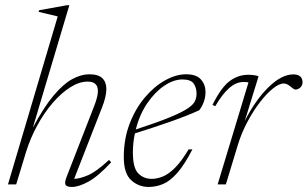

<svg xmlns="http://www.w3.org/2000/svg" viewBox="-20 -730 1218 760"><path d="M82.5 -126.5 44 0H11.5L208.5 -665L133 -683L135 -689.5L246 -709.5H254.5L110 -224.5Q153 -305.5 192 -351.8Q231 -398 266.2 -417Q301.5 -436 333 -436Q369 -436 385 -420.5Q401 -405 401 -377.5Q401 -347 383 -302.5L273.5 -22Q296.5 -22.5 329.2 -36.8Q362 -51 411.5 -97L420 -87.5Q368.5 -32 330 -11Q291.5 10 265 10Q243.5 10 239.2 1Q235 -8 243.5 -29.5L353.5 -312Q367.5 -348 367.5 -370Q367.5 -407 327 -407Q293.5 -407 257.8 -384.2Q222 -361.5 188.2 -322.2Q154.5 -283 127 -232.5Q99.5 -182 82.5 -126.5Z M741.5 -138.5Q710 -77.5 681.5 -45.2Q653 -13 625.2 -1.5Q597.5 10 568.5 10Q528.5 10 499.2 -16.8Q470 -43.5 470 -108Q470 -180 493 -240Q516 -300 553.2 -344Q590.5 -388 633.5 -412Q676.5 -436 717 -436Q757.5 -436 775.5 -415.2Q793.5 -394.5 793.5 -366.5Q793.5 -326 768.5 -293.5Q719 -271 653.2 -248Q587.5 -225 514 -202Q506 -165 506 -126.5Q506 -65.5 527.2 -43.8Q548.5 -22 581 -22Q600.5 -22 623.2 -30.8Q646 -39.5 671.8 -64.8Q697.5 -90 726.5 -138.5ZM702 -415.5Q667.5 -415.5 630.5 -390.8Q593.5 -366 563 -321.5Q532.5 -277 517.5 -217.5Q603 -245.5 651.8 -265.5Q700.5 -285.5 723.2 -301Q746 -316.5 752 -330.2Q758 -344 758 -359.5Q758 -382.5 746.8 -399Q735.5 -415.5 702 -415.5Z M963.5 -403.5Q961 -404.5 956.5 -405Q952 -405.5 943.5 -405.5Q914 -405.5 886.2 -380.5Q858.5 -355.5 832 -309.5L821 -315Q856.5 -385.5 890 -409.8Q923.5 -434 962 -434Q988.5 -434 1003.5 -428L949 -251.5Q992 -335.5 1043.5 -385.5Q1095 -435.5 1141 -435.5Q1160 -435.5 1168.8 -427Q1177.5 -418.5 1177.5 -405Q1177.5 -391.5 1168.5 -383.5Q1159.5 -375.5 1149.5 -375.5Q1146 -375.5 1141.2 -378.8Q1136.5 -382 1131 -386.5Q1126 -391 1118.8 -395.2Q1111.5 -399.5 1103.5 -399.5Q1085 -399.5 1059.8 -379.2Q1034.5 -359 1008 -324.2Q981.5 -289.5 958.5 -246Q935.5 -202.5 921.5 -156.5L874 0H841.5Z"/></svg>

Font: Newsreader Text ExtraLight
Style: Italic
Weight: 275
Italic angle: -17°
Designer: Hugues Gentile
Foundry: Production Type
Version: Version 1.001